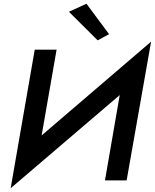

<svg xmlns="http://www.w3.org/2000/svg" viewBox="-20 -966 829 1028"><path d="M349 -903 503 -750 564 -783 443 -946ZM283 -700H166L37 42L621 -457L542 0H658L789 -743L203 -241Z"/></svg>

Font: Jost Medium
Style: Italic
Weight: 500
Italic angle: -5°
Version: Version 3.710